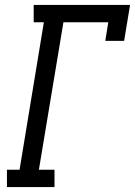

<svg xmlns="http://www.w3.org/2000/svg" viewBox="-20 -755 545 775"><path d="M8 0V-70H59L157 -665H116V-735H505L481 -590H405L417 -665H236L137 -70H200V0Z"/></svg>

Font: Iosevka Slab Oblique
Style: Regular
Weight: 400
Italic angle: -9°
Monospace: yes
Designer: Belleve Invis
Foundry: Belleve Invis
Version: Version 11.1.1; ttfautohint (v1.8.3)